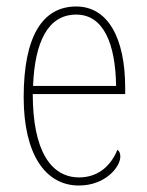

<svg xmlns="http://www.w3.org/2000/svg" viewBox="-20 -562 452 592"><path d="M223 10C306 10 351 -48 351 -79C351 -91 347 -97 342 -100C324 -56 287 -15 224 -15C136 -15 81 -99 81 -272H366V-291C366 -446 312 -542 215 -542C111 -542 53 -450 53 -262C53 -88 119 10 223 10ZM338 -297H82C87 -431 127 -517 215 -517C299 -517 336 -428 338 -297Z"/></svg>

Font: Noto Serif Hebrew Condensed Thin
Style: Regular
Weight: 100
Width: 3
Designer: Monotype Design Team
Foundry: Monotype Imaging Inc.
Version: Version 2.004